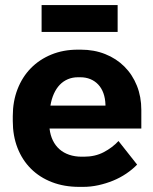

<svg xmlns="http://www.w3.org/2000/svg" viewBox="-20 -726 604 757"><path d="M292 10.8H307.8Q338 10.8 368 4.2Q398 -2.4 425.7 -13.7Q453.4 -25 477.7 -41.4Q502 -57.8 520.6 -77L447.2 -170Q423.4 -144.2 389.3 -126.2Q355.2 -108.2 311.4 -108.2H302Q275 -108.2 252.8 -115.8Q230.6 -123.4 214.5 -137.6Q198.4 -151.8 188.4 -172.3Q178.4 -192.8 175.4 -218.6V-219.2H537.2V-292.6Q537.2 -344.6 519.7 -388.2Q502.2 -431.8 470.5 -463.5Q438.8 -495.2 394.9 -512.7Q351 -530.2 298.6 -530.2H286.4Q229.6 -530.2 182.5 -510.9Q135.4 -491.6 101.6 -457.1Q67.8 -422.6 49.1 -374.4Q30.4 -326.2 30.4 -268.4V-248.8Q30.4 -190.4 49.1 -142.6Q67.8 -94.8 102.2 -60.6Q136.6 -26.4 184.9 -7.8Q233.2 10.8 292 10.8ZM178.8 -309.6Q183.2 -336 192.6 -356.7Q202 -377.4 215.7 -391.7Q229.4 -406 247.6 -413.7Q265.8 -421.4 287.4 -421.4H296.8Q318.4 -421.4 336.3 -414Q354.2 -406.6 367.3 -392.7Q380.4 -378.8 387.7 -358.7Q395 -338.6 395.8 -313.2V-309.6ZM144 -600H443.8V-706H144Z"/></svg>

Font: Fixel Variable
Style: Regular
Weight: 100
Width: 3
Designer: AlfaBravo + MacPaw
Foundry: Kyrylo Tkachov, Marchela Mozhyna, Serhii Makarenko, Maria Weinstein, Zakhar Kryvoshyya
Version: Version 1.211